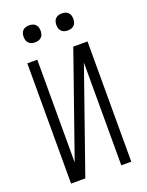

<svg xmlns="http://www.w3.org/2000/svg" viewBox="-171 -1020 842 1103"><g transform="rotate(-20 250.0 -468.5)"><path d="M66 0V-735H127V-107L347 -735H434V0H373V-628L153 0ZM350 -833Q339 -833 329 -836Q319 -839 311.5 -846.5Q304 -854 301 -864Q298 -874 298 -885Q298 -896 301 -906Q304 -916 311.5 -923.5Q319 -931 329 -934Q339 -937 350 -937Q361 -937 371 -934Q381 -931 388.5 -923.5Q396 -916 399 -906Q402 -896 402 -885Q402 -874 399 -864Q396 -854 388.5 -846.5Q381 -839 371 -836Q361 -833 350 -833ZM150 -833Q139 -833 129 -836Q119 -839 111.5 -846.5Q104 -854 101 -864Q98 -874 98 -885Q98 -896 101 -906Q104 -916 111.5 -923.5Q119 -931 129 -934Q139 -937 150 -937Q161 -937 171 -934Q181 -931 188.5 -923.5Q196 -916 199 -906Q202 -896 202 -885Q202 -874 199 -864Q196 -854 188.5 -846.5Q181 -839 171 -836Q161 -833 150 -833Z"/></g></svg>

Font: Iosevka SS18 Light
Style: Regular
Weight: 300
Monospace: yes
Designer: Belleve Invis
Foundry: Belleve Invis
Version: Version 25.1.1; ttfautohint (v1.8.4)